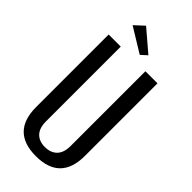

<svg xmlns="http://www.w3.org/2000/svg" viewBox="-273 -924 987 987"><g transform="rotate(45 220.5 -430.5)"><path d="M131 -700V-156Q131 -108 154.5 -83.5Q178 -59 220 -59Q262 -59 286 -83.5Q310 -108 310 -156V-700H398V-173Q398 7 220.5 7Q43 7 43 -173V-700ZM263 -769 230 -739 96 -821 147 -868Z"/></g></svg>

Font: Homenaje
Style: Regular
Weight: 400
Version: Version 1.002